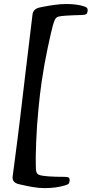

<svg xmlns="http://www.w3.org/2000/svg" viewBox="-20 -779 461 966"><path d="M108.9 -418.5Q140.6 -687.5 143.6 -706.1Q147 -735.8 183.6 -742.2Q186 -742.7 200.9 -745.6Q215.8 -748.5 226.1 -750.2Q236.3 -752 252 -754.2Q267.6 -756.3 283.2 -757.6Q298.8 -758.8 313 -758.8Q368.7 -758.8 404.3 -746.6Q414.6 -743.2 418.2 -738.3Q421.9 -733.4 420.9 -723.6Q419.4 -711.4 414.1 -708Q408.7 -704.6 395 -703.6Q293 -701.2 273.4 -695.3Q263.7 -691.9 258.3 -683.6Q252.9 -675.3 246.6 -653.3Q237.3 -619.6 220 -538.1Q202.6 -456.5 189.5 -367.7Q180.2 -301.8 174.3 -239.3Q165 -148.4 161.9 -62.3Q158.7 23.9 160.2 59.6Q160.6 80.6 164.3 89.1Q168 97.7 177.7 101.1Q204.6 110.8 306.6 110.8Q320.8 110.8 326.2 115Q331.5 119.1 330.1 132.8Q328.6 142.6 323.7 146.5Q318.8 150.4 307.1 153.8Q261.2 167.5 204.1 167.5Q189.9 167.5 174.6 166Q159.2 164.6 143.6 161.9Q127.9 159.2 117.4 157Q106.9 154.8 92.8 151.6Q78.6 148.4 76.2 147.9Q40 139.6 43.5 109.4Q43.9 105.5 52 45.2Q60.1 -15.1 68.4 -81.1Q76.7 -147 80.1 -175.3Z"/></svg>

Font: Cooper* Medium
Style: Italic
Weight: 500
Italic angle: -7°
Designer: Owen Earl
Foundry: indestructible type*
Version: Version 0.001